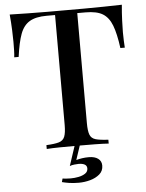

<svg xmlns="http://www.w3.org/2000/svg" viewBox="-60 -756 756 991"><g transform="rotate(-5 318.5 -260.0)"><path d="M609 -708Q605 -666 603.5 -626.5Q602 -587 602 -566Q602 -543 603 -522Q604 -501 605 -486H582Q572 -561 555.5 -604Q539 -647 508 -666Q477 -685 419 -685H376V-115Q376 -75 383.5 -55Q391 -35 413.5 -28.5Q436 -22 479 -20V0Q451 -2 407 -2.5Q363 -3 317 -3Q269 -3 226.5 -2.5Q184 -2 158 0V-20Q201 -22 223 -28.5Q245 -35 253 -55Q261 -75 261 -115V-685H217Q161 -685 129 -666Q97 -647 81 -604Q65 -561 55 -486H32Q34 -501 34.5 -522Q35 -543 35 -566Q35 -587 33.5 -626.5Q32 -666 28 -708Q71 -707 122 -706Q173 -705 225 -705Q277 -705 319 -705Q361 -705 412 -705Q463 -705 515 -706Q567 -707 609 -708ZM330 -5 305 70Q319 66 335.5 63.5Q352 61 370 61Q401 61 418.5 74Q436 87 436 110Q436 138 416 155Q396 172 367 180Q338 188 308 188Q279 188 257.5 184.5Q236 181 221 177L226 159Q231 160 242.5 161Q254 162 268 162Q288 162 308.5 158Q329 154 343.5 144.5Q358 135 358 118Q358 104 346.5 97.5Q335 91 315 91Q307 91 293 92.5Q279 94 269 98L303 -5Z"/></g></svg>

Font: Playfair Display Medium
Style: Regular
Weight: 500
Designer: Claus Eggers Sørensen
Foundry: Claus Eggers Sørensen
Version: Version 1.203